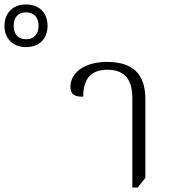

<svg xmlns="http://www.w3.org/2000/svg" viewBox="-294 -831 758 856"><path d="M-178 -621C-118 -621 -82 -659 -82 -716C-82 -773 -118 -811 -178 -811C-237 -811 -274 -773 -274 -716C-274 -659 -237 -621 -178 -621ZM-178 -656C-213 -656 -233 -678 -233 -716C-233 -754 -213 -776 -178 -776C-143 -776 -122 -754 -122 -716C-122 -678 -143 -656 -178 -656ZM296 5H320L354 -38V-390C354 -501 298 -555 183 -555C83 -555 20 -507 20 -444C20 -411 38 -399 77 -400C77 -487 119 -520 184 -520C252 -520 296 -488 296 -392Z"/></svg>

Font: Noto Serif Thai SemiCondensed Light
Style: Regular
Weight: 300
Width: 4
Designer: Monotype Design Team
Foundry: Monotype Imaging Inc.
Version: Version 2.002